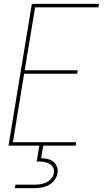

<svg xmlns="http://www.w3.org/2000/svg" viewBox="-20 -755 540 995"><path d="M24 0 145 -735H493L490 -717H162L108 -391H383L380 -373H105L47 -18H375L372 0ZM57 220 60 202H160Q175 202 190.5 199.5Q206 197 220.5 190Q235 183 246 170Q257 157 259 142Q262 127 255.5 114Q249 101 236.5 94Q224 87 209.5 84.5Q195 82 180 82H170L184 0H204L193 65Q210 65 227 69Q244 73 256.5 83Q269 93 275 109Q281 125 278 142Q275 161 262.5 178Q250 195 232 204.5Q214 214 195 217Q176 220 157 220Z"/></svg>

Font: Iosevka Thin Oblique
Style: Regular
Weight: 100
Italic angle: -9°
Monospace: yes
Designer: Belleve Invis
Foundry: Belleve Invis
Version: Version 32.5.0; ttfautohint (v1.8.4)